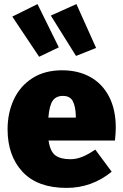

<svg xmlns="http://www.w3.org/2000/svg" viewBox="-20 -897 600 937"><path d="M541 -211H217Q225 -157 250.5 -138.5Q276 -120 324 -120Q352 -120 381 -131.5Q410 -143 445 -167L525 -59Q428 20 305 20Q163 20 90 -58.5Q17 -137 17 -266Q17 -346 47.5 -411.5Q78 -477 138 -515.5Q198 -554 283 -554Q362 -554 421 -521Q480 -488 512.5 -425Q545 -362 545 -274Q545 -249 541 -211ZM350 -330Q349 -377 335.5 -403Q322 -429 287 -429Q254 -429 237.5 -406Q221 -383 216 -323H350ZM267 -666 171 -620 40 -816 163 -877ZM449 -663 351 -624 228 -821 353 -877Z"/></svg>

Font: FiraGO Heavy
Style: Regular
Weight: 900
Designer: bBox Type
Foundry: bBox Type GmbH
Version: Version 1.001